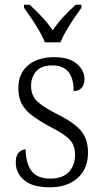

<svg xmlns="http://www.w3.org/2000/svg" viewBox="-20 -786 437 816"><path d="M192 10Q118 10 82.5 -20.5Q47 -51 47 -95Q47 -126 60.5 -138.5Q74 -151 89 -151Q89 -96 112.5 -61.5Q136 -27 194 -27Q246 -27 272.5 -55Q299 -83 299 -129Q299 -153 290.5 -171.5Q282 -190 260 -207Q238 -224 197 -245Q147 -272 116.5 -295Q86 -318 72 -345.5Q58 -373 58 -412Q58 -474 99.5 -508.5Q141 -543 210 -543Q274 -543 306.5 -515Q339 -487 339 -450Q339 -426 327 -412.5Q315 -399 293 -399Q293 -508 203 -508Q156 -508 134 -483Q112 -458 112 -421Q112 -379 140 -353.5Q168 -328 227 -299Q298 -263 326 -228Q354 -193 354 -138Q354 -68 309.5 -29Q265 10 192 10ZM171 -606Q162 -629 146.5 -655.5Q131 -682 113.5 -708Q96 -734 82 -753V-766H106Q135 -739 159 -713.5Q183 -688 204 -657Q225 -688 248.5 -713.5Q272 -739 302 -766H326V-753Q312 -734 294.5 -708Q277 -682 261.5 -655.5Q246 -629 237 -606Z"/></svg>

Font: Noto Serif Ethiopic SemiCondensed Light
Style: Regular
Weight: 300
Width: 4
Designer: Monotype Design Team
Foundry: Monotype Imaging Inc.
Version: Version 2.102; ttfautohint (v1.8.4.7-5d5b)